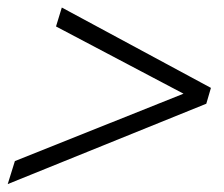

<svg xmlns="http://www.w3.org/2000/svg" viewBox="-61 -466 581 497"><path d="M473 -197.5 -41 10.5 -22.5 -49 414 -223.5 84 -397.5 99 -446.5 485 -238.5Z"/></svg>

Font: Newsreader Text Medium
Style: Italic
Weight: 500
Italic angle: -17°
Designer: Hugues Gentile
Foundry: Production Type
Version: Version 1.001